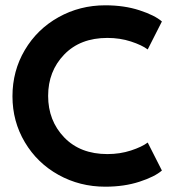

<svg xmlns="http://www.w3.org/2000/svg" viewBox="-20 -692 680 724"><path d="M385 -111Q432.5 -111 473.8 -124.5Q515 -138 537 -154.5L590.5 -49Q563.5 -25.5 506 -6.8Q448.5 12 377 12Q281 12 200.8 -32.5Q120.5 -77 73.8 -155.5Q27 -234 27 -329Q27 -424.5 73.5 -503.2Q120 -582 200.5 -627Q281 -672 377 -672Q448.5 -672 506 -653.2Q563.5 -634.5 590.5 -611L537 -505.5Q515 -522 473.8 -535.5Q432.5 -549 385 -549Q282.5 -549 222 -486.2Q161.5 -423.5 161.5 -330.5Q161.5 -237 222 -174Q282.5 -111 385 -111Z"/></svg>

Font: League Spartan SemiBold
Style: Regular
Weight: 600
Foundry: The League of Moveable Type
Version: Version 2.002